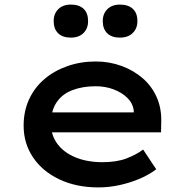

<svg xmlns="http://www.w3.org/2000/svg" viewBox="-20 -807 819 837"><path d="M409 10Q313 10 239 -25Q165 -60 124 -121Q83 -182 83 -259Q83 -323 107 -374.5Q131 -426 174 -462.5Q217 -499 274.5 -519Q332 -539 397 -539Q457 -539 510 -519.5Q563 -500 602.5 -465.5Q642 -431 663 -383.5Q684 -336 683 -279L682 -230H177L154 -317H579L563 -303V-325Q559 -357 535 -380.5Q511 -404 475 -417.5Q439 -431 397 -431Q340 -431 295.5 -414Q251 -397 226.5 -360.5Q202 -324 202 -268Q202 -218 230 -180Q258 -142 309 -121Q360 -100 427 -100Q488 -100 530.5 -116Q573 -132 604 -155L661 -69Q631 -46 590.5 -28.5Q550 -11 503 -0.5Q456 10 409 10ZM503 -643Q467 -643 447.5 -662Q428 -681 428 -715Q428 -747 448 -767Q468 -787 503 -787Q539 -787 559 -768.5Q579 -750 579 -715Q579 -683 558.5 -663Q538 -643 503 -643ZM289 -643Q253 -643 233.5 -662Q214 -681 214 -715Q214 -747 234 -767Q254 -787 289 -787Q325 -787 344.5 -768.5Q364 -750 364 -715Q364 -683 344 -663Q324 -643 289 -643Z"/></svg>

Font: Lexend Giga Medium
Style: Regular
Weight: 500
Designer: Bonnie Shaver-Troup, Thomas Jockin
Foundry: Lexend
Version: Version 1.007